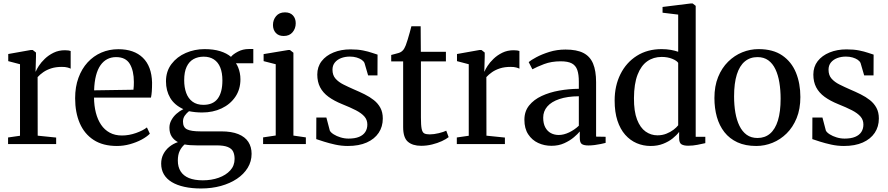

<svg xmlns="http://www.w3.org/2000/svg" viewBox="-20 -839 5173 1118"><path d="M27 0V-38.5L96.5 -48.5V-465L28 -483V-524.5L160 -548H170.5L189.5 -533V-508.5L187 -421.5L189 -424Q193 -435 206 -455.2Q219 -475.5 240.8 -496.5Q262.5 -517.5 292 -532Q321.5 -546.5 358 -546.5Q371 -546.5 378.8 -545.2Q386.5 -544 391.5 -542V-439Q386 -442.5 373 -446Q360 -449.5 340.5 -449.5Q305 -449.5 278.5 -441Q252 -432.5 232.5 -419Q213 -405.5 199 -390L199.5 -49L307 -38V0Z M660.5 11Q579.5 11 525.5 -24Q471.5 -59 444.5 -121.5Q417.5 -184 417.5 -267Q417.5 -333 436.8 -385.8Q456 -438.5 490.2 -475.8Q524.5 -513 570.2 -532.8Q616 -552.5 669 -552.5Q760.5 -552.5 811.8 -502.8Q863 -453 865.5 -358.5Q865.5 -328.5 864 -307.2Q862.5 -286 859 -270.5H527.5Q528 -223 538.2 -182.8Q548.5 -142.5 568.5 -112.8Q588.5 -83 619 -66.5Q649.5 -50 690 -50Q731 -50 772 -64.5Q813 -79 835.5 -97L852.5 -60.5Q835 -42.5 804.8 -26.2Q774.5 -10 737 0.5Q699.5 11 660.5 11ZM528 -313 757 -316.5Q758.5 -326.5 759 -338.8Q759.5 -351 759.5 -361.5Q759.5 -427 735.8 -466.8Q712 -506.5 656 -506.5Q628 -506.5 605 -494.8Q582 -483 565.2 -459.2Q548.5 -435.5 539 -399Q529.5 -362.5 528 -313Z M1150.5 258.5Q1097 258.5 1053.8 249Q1010.5 239.5 980.2 221.2Q950 203 934.2 176Q918.5 149 918.5 114Q918.5 83 931.5 58Q944.5 33 966.8 15.2Q989 -2.5 1016 -11.5Q992.5 -24 979.5 -44.5Q966.5 -65 966.5 -95.5Q966.5 -118.5 977.8 -139.2Q989 -160 1007.5 -176.5Q1026 -193 1047.5 -203.5Q995.5 -227.5 971 -269.2Q946.5 -311 946.5 -365.5Q946.5 -424 978.5 -466.2Q1010.5 -508.5 1062 -530.8Q1113.5 -553 1171 -553Q1223.5 -553 1262 -541Q1300.5 -529 1325 -508Q1336.5 -523 1365.2 -538.2Q1394 -553.5 1428 -553.5H1455V-470.5H1354Q1361.5 -460 1367.2 -445.5Q1373 -431 1376.5 -413.8Q1380 -396.5 1380 -377.5Q1380 -318.5 1350.2 -275Q1320.5 -231.5 1270.2 -207.8Q1220 -184 1157 -184Q1137 -184 1117.2 -186Q1097.5 -188 1080.5 -191.5Q1067 -181 1056.2 -166Q1045.5 -151 1045.5 -131Q1045.5 -97.5 1069 -85.8Q1092.5 -74 1148 -74H1268.5Q1328.5 -74 1367.8 -58Q1407 -42 1426 -12.8Q1445 16.5 1445 56.5Q1445 101 1422.5 138Q1400 175 1359.8 202Q1319.5 229 1266 243.8Q1212.5 258.5 1150.5 258.5ZM1161 211Q1211.5 211 1253.5 196Q1295.5 181 1320.8 153.2Q1346 125.5 1346 86.5Q1346 62 1337.8 44.2Q1329.5 26.5 1306.5 17Q1283.5 7.5 1240.5 7.5H1125.5Q1104.5 7.5 1086.8 6.2Q1069 5 1055 2Q1037.5 17 1026.5 39.5Q1015.5 62 1015.5 96Q1015.5 133 1031.8 158.8Q1048 184.5 1080.2 197.8Q1112.5 211 1161 211ZM1164.5 -228.5Q1221 -228.5 1248 -265Q1275 -301.5 1275 -370.5Q1275 -415.5 1262.5 -446.2Q1250 -477 1225.5 -493Q1201 -509 1166 -509Q1132.5 -509 1106.8 -494.8Q1081 -480.5 1066.8 -450.2Q1052.5 -420 1052.5 -372Q1052.5 -330.5 1064.2 -298Q1076 -265.5 1101 -247Q1126 -228.5 1164.5 -228.5Z M1512 0V-39L1585.5 -50V-465L1515 -483V-524L1659.5 -548H1668L1688.5 -532V-49.5L1761 -39V0ZM1631.5 -629.5Q1602 -629.5 1585.8 -647.5Q1569.5 -665.5 1569.5 -693.5Q1569.5 -723.5 1587.8 -745.2Q1606 -767 1639 -767H1640Q1669.5 -767 1685.8 -749.2Q1702 -731.5 1702 -703.5Q1702 -673.5 1683.8 -651.5Q1665.5 -629.5 1632.5 -629.5Z M2005.5 11Q1968 11 1931.8 3Q1895.5 -5 1866.8 -14.2Q1838 -23.5 1821.5 -29L1822 -154.5H1880.5L1900.5 -78.5Q1906 -67.5 1923 -56.8Q1940 -46 1963 -39Q1986 -32 2009.5 -32Q2046.5 -32 2070.8 -42Q2095 -52 2107 -70.5Q2119 -89 2119 -114Q2119 -141 2102 -160.5Q2085 -180 2052.5 -196.8Q2020 -213.5 1972.5 -232.5Q1925.5 -251.5 1893 -275.2Q1860.5 -299 1844 -330.8Q1827.5 -362.5 1827.5 -405Q1827.5 -450 1852.8 -482.8Q1878 -515.5 1922 -533.5Q1966 -551.5 2021 -551.5Q2063.5 -551.5 2094 -545.2Q2124.5 -539 2145.2 -531.8Q2166 -524.5 2178.5 -521L2178 -400H2123.5L2102.5 -472Q2098 -482.5 2086 -490.8Q2074 -499 2056.5 -504.2Q2039 -509.5 2017 -509.5Q1989.5 -509.5 1966.5 -500.8Q1943.5 -492 1929.8 -475Q1916 -458 1916 -433Q1916 -401 1933.8 -381Q1951.5 -361 1980 -346.8Q2008.5 -332.5 2040.5 -318.5Q2072.5 -305 2102.8 -290Q2133 -275 2157 -256Q2181 -237 2195 -211Q2209 -185 2209 -149Q2209 -101.5 2185 -65.5Q2161 -29.5 2115.5 -9.2Q2070 11 2005.5 11Z M2432.5 10Q2382.5 10 2355 -13.8Q2327.5 -37.5 2327.5 -99V-481.5H2258V-519Q2266.5 -521.5 2278 -524.2Q2289.5 -527 2300 -530.2Q2310.5 -533.5 2315.5 -537Q2322 -541.5 2326.8 -546.8Q2331.5 -552 2335.2 -559.2Q2339 -566.5 2343 -576Q2347.5 -587.5 2353.8 -608.2Q2360 -629 2366 -650.2Q2372 -671.5 2375.5 -686H2429.5L2430.5 -537.5H2576.5V-481.5H2431V-154.5Q2431 -110 2435.2 -89Q2439.5 -68 2450.5 -62.2Q2461.5 -56.5 2482.5 -56.5Q2506 -56.5 2534.8 -63.5Q2563.5 -70.5 2578.5 -78L2592.5 -40.5Q2578 -29 2552.8 -17.2Q2527.5 -5.5 2496.2 2.2Q2465 10 2432.5 10Z M2640 0V-38.5L2709.5 -48.5V-465L2641 -483V-524.5L2773 -548H2783.5L2802.5 -533V-508.5L2800 -421.5L2802 -424Q2806 -435 2819 -455.2Q2832 -475.5 2853.8 -496.5Q2875.5 -517.5 2905 -532Q2934.5 -546.5 2971 -546.5Q2984 -546.5 2991.8 -545.2Q2999.5 -544 3004.5 -542V-439Q2999 -442.5 2986 -446Q2973 -449.5 2953.5 -449.5Q2918 -449.5 2891.5 -441Q2865 -432.5 2845.5 -419Q2826 -405.5 2812 -390L2812.5 -49L2920 -38V0Z M3191 10Q3149.5 10 3113.8 -6.5Q3078 -23 3055.8 -56.8Q3033.5 -90.5 3033.5 -141.5Q3033.5 -190.5 3061 -224.8Q3088.5 -259 3134.2 -280.2Q3180 -301.5 3236.2 -311.5Q3292.5 -321.5 3350.5 -322V-364Q3350.5 -405.5 3341.5 -431.5Q3332.5 -457.5 3309.8 -469.8Q3287 -482 3245 -482Q3190.5 -482 3148 -465.8Q3105.5 -449.5 3080 -435.5L3058.5 -477.5Q3071 -488.5 3103 -505.8Q3135 -523 3179 -536.8Q3223 -550.5 3273 -550.5Q3338.5 -550.5 3377.2 -530.5Q3416 -510.5 3433.5 -468.5Q3451 -426.5 3451 -361V-43.5L3506.5 -42.5V-7Q3495.5 -4 3478.5 -0.5Q3461.5 3 3442.8 5.5Q3424 8 3406.5 8Q3380 8 3368 -0.2Q3356 -8.5 3356 -36V-73.5Q3345 -59.5 3321.8 -39.8Q3298.5 -20 3265.5 -5Q3232.5 10 3191 10ZM3233.5 -53Q3262.5 -53 3294.2 -68.2Q3326 -83.5 3350.5 -107V-278.5Q3283.5 -278 3237 -262.2Q3190.5 -246.5 3166.8 -218.8Q3143 -191 3143 -154Q3143 -120 3155 -97.5Q3167 -75 3187.5 -64Q3208 -53 3233.5 -53Z M3769 11Q3725.5 11 3687.5 -5.2Q3649.5 -21.5 3620.5 -54.2Q3591.5 -87 3575.2 -136.8Q3559 -186.5 3559 -253.5Q3559 -339.5 3592.8 -407.2Q3626.5 -475 3688.2 -514Q3750 -553 3832.5 -553Q3861.5 -553 3886.5 -548.5Q3911.5 -544 3929 -537.5V-754L3838 -765V-798.5L4003.5 -819H4013L4031 -805V-42.5H4087V-5.5Q4068 -1 4041.2 4.2Q4014.5 9.5 3987 9.5Q3961.5 9.5 3948 1.2Q3934.5 -7 3934.5 -35.5V-71Q3920.5 -52 3896.8 -33Q3873 -14 3840.8 -1.5Q3808.5 11 3769 11ZM3808 -51Q3836.5 -51 3860.2 -60.5Q3884 -70 3901.8 -83.5Q3919.5 -97 3929 -109.5V-473Q3920.5 -486 3893.8 -496.8Q3867 -507.5 3832.5 -507.5Q3785 -507.5 3749 -482.2Q3713 -457 3692.5 -404Q3672 -351 3671.5 -268Q3671 -190.5 3689.5 -142.8Q3708 -95 3739.2 -73Q3770.5 -51 3808 -51Z M4140 -268Q4140 -337.5 4161.5 -390.5Q4183 -443.5 4219.8 -479.8Q4256.5 -516 4302.2 -534.5Q4348 -553 4397 -553Q4481.5 -553 4535.2 -516Q4589 -479 4614.8 -416Q4640.5 -353 4640.5 -274Q4640.5 -204.5 4618.8 -151.2Q4597 -98 4560.5 -62Q4524 -26 4478.2 -7.5Q4432.5 11 4383.5 11Q4320.5 11 4274.2 -10.2Q4228 -31.5 4198.2 -69.5Q4168.5 -107.5 4154.2 -158.2Q4140 -209 4140 -268ZM4391 -35.5Q4434 -35.5 4464 -61Q4494 -86.5 4509.8 -137.5Q4525.5 -188.5 4525.5 -264.5Q4525.5 -314.5 4518.2 -358.5Q4511 -402.5 4495.2 -435.8Q4479.5 -469 4453.8 -487.8Q4428 -506.5 4391 -506.5Q4347.5 -506.5 4317 -481.2Q4286.5 -456 4270.5 -405.2Q4254.5 -354.5 4254.5 -277.5Q4254.5 -227 4262 -183.2Q4269.5 -139.5 4285.8 -106.2Q4302 -73 4327.8 -54.2Q4353.5 -35.5 4391 -35.5Z M4894 11Q4856.5 11 4820.2 3Q4784 -5 4755.2 -14.2Q4726.5 -23.5 4710 -29L4710.5 -154.5H4769L4789 -78.5Q4794.5 -67.5 4811.5 -56.8Q4828.5 -46 4851.5 -39Q4874.5 -32 4898 -32Q4935 -32 4959.2 -42Q4983.5 -52 4995.5 -70.5Q5007.5 -89 5007.5 -114Q5007.5 -141 4990.5 -160.5Q4973.5 -180 4941 -196.8Q4908.5 -213.5 4861 -232.5Q4814 -251.5 4781.5 -275.2Q4749 -299 4732.5 -330.8Q4716 -362.5 4716 -405Q4716 -450 4741.2 -482.8Q4766.5 -515.5 4810.5 -533.5Q4854.5 -551.5 4909.5 -551.5Q4952 -551.5 4982.5 -545.2Q5013 -539 5033.8 -531.8Q5054.5 -524.5 5067 -521L5066.5 -400H5012L4991 -472Q4986.5 -482.5 4974.5 -490.8Q4962.5 -499 4945 -504.2Q4927.5 -509.5 4905.5 -509.5Q4878 -509.5 4855 -500.8Q4832 -492 4818.2 -475Q4804.5 -458 4804.5 -433Q4804.5 -401 4822.2 -381Q4840 -361 4868.5 -346.8Q4897 -332.5 4929 -318.5Q4961 -305 4991.2 -290Q5021.5 -275 5045.5 -256Q5069.5 -237 5083.5 -211Q5097.5 -185 5097.5 -149Q5097.5 -101.5 5073.5 -65.5Q5049.5 -29.5 5004 -9.2Q4958.5 11 4894 11Z"/></svg>

Font: Merriweather 60pt
Style: Regular
Weight: 400
Version: Version 2.100